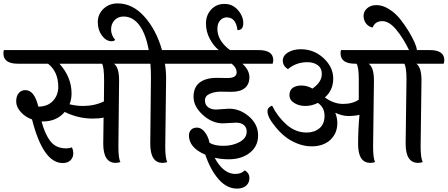

<svg xmlns="http://www.w3.org/2000/svg" viewBox="-74 -950 2628 1127"><path d="M346 -402Q346 -366 334 -338Q374 -328 412 -328Q482 -328 536 -355Q537 -395 537 -476Q537 -557 525 -576H275Q346 -497 346 -402ZM625 -478 621 -91Q621 -17 633 1Q620 6 605 6Q532 6 532 -107Q532 -154 534 -260Q510 -254 471 -254Q384 -254 306 -293Q258 -237 178 -237H170Q189 -164 221.5 -121.5Q254 -79 315 -79Q333 -79 348 -85Q356 -70 356 -48Q356 -26 340 -9.5Q324 7 294 7Q179 7 114 -249Q74 -263 47.5 -293Q21 -323 21 -354.5Q21 -386 36 -403.5Q51 -421 75 -421Q128 -421 151 -324H153Q207 -325 237.5 -358.5Q268 -392 268 -440Q268 -529 208 -576H31Q-54 -576 -54 -637Q-54 -650 -51 -656H674Q759 -656 759 -597Q759 -584 755 -576H595Q625 -555 625 -478Z M808 -107 812 -494Q812 -537 809 -576H744Q659 -576 659 -637Q659 -650 662 -656H799Q782 -751 744 -802Q706 -853 651 -853Q619 -853 598.5 -831.5Q578 -810 578 -777Q578 -744 602 -716Q595 -708 581 -708Q549 -708 524.5 -741Q500 -774 500 -820Q500 -866 533 -898Q566 -930 617 -930Q704 -930 773.5 -852.5Q843 -775 877 -656H949Q1035 -656 1035 -597Q1035 -584 1031 -576H894Q901 -535 901 -488L896 -91Q896 -19 908 1Q895 6 880 6Q808 6 808 -107Z M1198 -493 1262 -492Q1315 -492 1315 -525Q1315 -553 1286 -576H1019Q934 -576 934 -637Q934 -650 937 -656H1210Q1180 -680 1157.5 -722Q1135 -764 1135 -812.5Q1135 -861 1165.5 -894Q1196 -927 1243.5 -927Q1291 -927 1322.5 -891Q1354 -855 1354 -814Q1354 -773 1320 -773Q1311 -848 1257 -848Q1234 -848 1218 -830Q1202 -812 1202 -781Q1202 -711 1276 -656H1444Q1530 -656 1530 -597Q1530 -584 1526 -576H1349Q1390 -538 1390 -497Q1390 -456 1363.5 -433.5Q1337 -411 1284 -411L1220 -412Q1186 -412 1157.5 -399.5Q1129 -387 1129 -361Q1129 -335 1147 -321Q1165 -307 1195 -307L1270 -312Q1335 -312 1388 -266Q1441 -220 1441 -155.5Q1441 -91 1392 -53Q1343 -15 1269 -15Q1226 -15 1186 -24Q1237 71 1307 71Q1342 71 1363 50Q1390 66 1390 95Q1390 124 1370 140.5Q1350 157 1317 157Q1258 157 1210 103Q1162 49 1131 -42Q1035 -83 1035 -155Q1035 -174 1047 -187.5Q1059 -201 1083 -201Q1107 -201 1127.5 -175.5Q1148 -150 1156 -112Q1184 -94 1237.5 -94Q1291 -94 1332.5 -116.5Q1374 -139 1374 -178Q1374 -202 1357.5 -216Q1341 -230 1311 -230L1234 -226Q1171 -226 1116.5 -275.5Q1062 -325 1062 -381.5Q1062 -438 1098 -465.5Q1134 -493 1198 -493Z M2121 -478 2116 -91Q2116 -19 2128 1Q2115 6 2100 6Q2028 6 2028 -104Q2028 -190 2036 -276Q2006 -269 1970.5 -269Q1935 -269 1894 -288Q1906 -258 1906 -228Q1906 -167 1865 -129Q1824 -91 1755 -91Q1712 -91 1670 -108Q1628 -125 1597.5 -150Q1567 -175 1544 -204Q1496 -261 1496 -297Q1496 -320 1523 -330Q1556 -264 1608.5 -218Q1661 -172 1726 -172Q1771 -172 1801 -197Q1831 -222 1831 -270.5Q1831 -319 1792 -346Q1756 -328 1718.5 -328Q1681 -328 1653 -345.5Q1625 -363 1625 -391.5Q1625 -420 1644 -434Q1663 -448 1696 -448Q1729 -448 1760 -430Q1815 -468 1815 -516Q1815 -550 1791 -567.5Q1767 -585 1730 -585Q1664 -585 1616 -544Q1586 -563 1586 -593.5Q1586 -624 1617 -642.5Q1648 -661 1691 -661Q1769 -661 1825.5 -608.5Q1882 -556 1882 -488.5Q1882 -421 1833 -378Q1885 -340 1940 -340Q1995 -340 2032 -365V-484Q2032 -556 2019 -576H2011Q1925 -576 1925 -637Q1925 -650 1928 -656H2327Q2295 -723 2253 -774.5Q2211 -826 2169.5 -826Q2128 -826 2113 -788Q2088 -794 2074 -813Q2060 -832 2060 -857Q2060 -882 2080.5 -901Q2101 -920 2136.5 -920Q2172 -920 2209.5 -896.5Q2247 -873 2274.5 -838.5Q2302 -804 2325 -766Q2370 -691 2373 -656H2449Q2534 -656 2534 -597Q2534 -584 2530 -576H2370Q2400 -555 2400 -478L2395 -91Q2395 -19 2408 1Q2396 6 2380 6Q2307 6 2307 -107L2312 -484Q2312 -556 2299 -576H2090Q2121 -554 2121 -478Z"/></svg>

Font: Laila Medium
Style: Regular
Weight: 500
Designer: Hitesh Malaviya
Foundry: Indian Type Foundry
Version: Version 1.302;PS 1.0;hotconv 1.0.78;makeotf.lib2.5.61930; tt